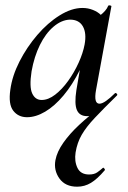

<svg xmlns="http://www.w3.org/2000/svg" viewBox="-20 -429 483 724"><path d="M271 275Q226 275 204 244Q182 213 189 175Q195 143 219 109Q243 75 279 41.5Q315 8 355 -21L338 1Q331 5 324.5 7Q318 9 309 9Q280 9 270 -14Q260 -37 268 -89L281 -165Q253 -109 219.5 -69Q186 -29 150.5 -8Q115 13 82 13Q49 13 30 -11.5Q11 -36 19 -91Q26 -143 53.5 -197Q81 -251 120.5 -297Q160 -343 205 -371Q250 -399 291 -399Q312 -399 330.5 -391.5Q349 -384 360 -373Q368 -379 376 -388Q384 -397 388 -407Q390 -410 395.5 -408.5Q401 -407 400 -405L342 -89Q333 -38 355 -38Q365 -38 380 -48.5Q395 -59 413 -77Q416 -80 420 -76Q424 -72 421 -69Q370 -19 337.5 15.5Q305 50 288 79.5Q271 109 265 146Q260 179 272 204Q284 229 316 229Q335 229 346.5 221Q358 213 368 204Q370 202 373.5 206.5Q377 211 375 213Q347 246 323 260.5Q299 275 271 275ZM137 -52Q162 -52 188 -72Q214 -92 237 -124Q260 -156 276.5 -192.5Q293 -229 299 -261Q307 -304 292.5 -329.5Q278 -355 244 -355Q212 -354 182 -328.5Q152 -303 130.5 -259.5Q109 -216 99 -160Q90 -101 101.5 -76.5Q113 -52 137 -52Z"/></svg>

Font: Cormorant Light SemiBold
Style: Italic
Weight: 600
Italic angle: -10°
Version: Version 4.000